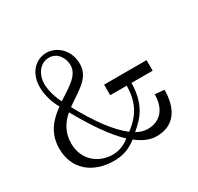

<svg xmlns="http://www.w3.org/2000/svg" viewBox="-150 -877 1086 1054"><g transform="rotate(-30 393.5 -350.0)"><path d="M663 -205C663 -108 610 -59 536 -59C513 -59 490 -66 466 -79C537 -138 581 -197 584 -323H718V-390H449V-323H554C551 -226 524 -161 439 -97C372 -147 301 -243 230 -374C303 -428 391 -464 391 -555C391 -644 327 -700 261 -700C194 -700 136 -646 136 -553C136 -511 150 -453 177 -409C115 -364 60 -307 60 -208C60 -81 150 0 290 0C348 0 393 -19 434 -51C475 -18 517 0 558 0C680 0 722 -93 722 -200ZM166 -555C166 -614 201 -670 260 -670C311 -670 343 -623 343 -575C343 -510 273 -474 202 -427C176 -475 166 -533 166 -555ZM300 -33C208 -33 131 -97 131 -199C131 -272 164 -319 206 -355C272 -236 339 -137 407 -73C379 -51 342 -33 300 -33Z"/></g></svg>

Font: Space Cowgirl Light
Style: Regular
Weight: 300
Designer: Valery Marier
Foundry: Valery Marier
Version: Version 1.000;hotconv 1.0.109;makeotfexe 2.5.65596